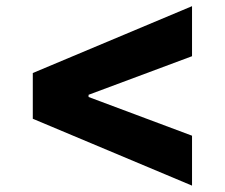

<svg xmlns="http://www.w3.org/2000/svg" viewBox="-20 -603 726 620"><path d="M600.1 -583.1V-421.5L266 -296.9V-289.8L600.1 -164.8V-3.6L85.9 -219.5V-367.2Z"/></svg>

Font: Inter P Extra Bold
Style: Regular
Weight: 800
Designer: Rasmus Andersson
Foundry: rsms
Version: Version 3.018;git-588b23468